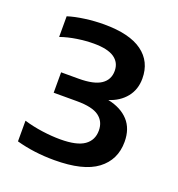

<svg xmlns="http://www.w3.org/2000/svg" viewBox="-100 -522 633 681"><g transform="rotate(20 216.0 -181.5)"><path d="M177 74.5Q100.5 74.5 34 56V-22Q67.5 -12 103.8 -7Q140 -2 172 -2Q234.5 -2 262.5 -21.8Q290.5 -41.5 290.5 -78Q290.5 -112 265.2 -130.8Q240 -149.5 182 -149.5H94V-226.5H160Q217.5 -226.5 244.2 -244.5Q271 -262.5 271 -296Q271 -327.5 246 -344.8Q221 -362 168.5 -362Q139 -362 106 -357Q73 -352 44.5 -342V-420Q71 -428.5 107.8 -433.5Q144.5 -438.5 179.5 -438.5Q276 -438.5 324.2 -403.2Q372.5 -368 372.5 -304Q372.5 -262.5 348.8 -233.2Q325 -204 285 -191.5Q335 -181 362.5 -151Q390 -121 390 -71.5Q390 -3.5 338.2 35.5Q286.5 74.5 177 74.5Z"/></g></svg>

Font: Encode Sans Semi Expanded SemiBold
Style: Regular
Weight: 600
Width: 6
Designer: Multiple Designers
Foundry: Impallari Type
Version: Version 3.000; ttfautohint (v1.8.3) -l 8 -r 50 -G 200 -x 14 